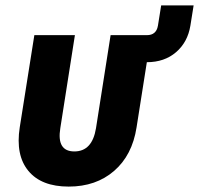

<svg xmlns="http://www.w3.org/2000/svg" viewBox="-20 -680 736 710"><path d="M53 -209 107 -550H257L203 -206Q189 -120 255 -120Q321 -120 335 -206L389 -550H523Q558 -550 564 -585L576 -660H696L684 -585Q674 -524 631 -487Q588 -450 523 -450L485 -209Q469 -106 402 -48Q335 10 234 10Q133 10 85 -48Q37 -106 53 -209Z"/></svg>

Font: JetBrains Mono ExtraBold
Style: Italic
Weight: 800
Italic angle: -9°
Monospace: yes
Designer: Philipp Nurullin, Konstantin Bulenkov
Foundry: JetBrains
Version: Version 2.305; ttfautohint (v1.8.4.7-5d5b)